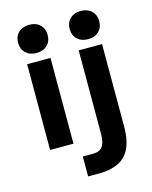

<svg xmlns="http://www.w3.org/2000/svg" viewBox="-132 -795 852 1079"><g transform="rotate(-15 294.0 -255.5)"><path d="M58 -628Q58 -665 81.5 -687.5Q105 -710 144 -710Q183 -710 206.5 -687.5Q230 -665 230 -628Q230 -591 206.5 -568.5Q183 -546 144 -546Q105 -546 81.5 -568.5Q58 -591 58 -628ZM76 -499H212V0H76ZM358 -628Q358 -665 381.5 -687.5Q405 -710 444 -710Q483 -710 506.5 -687.5Q530 -665 530 -628Q530 -591 506.5 -568.5Q483 -546 444 -546Q405 -546 381.5 -568.5Q358 -591 358 -628ZM244 83H306Q342 83 359 59.5Q376 36 376 -13V-499H512V-18Q512 94 462 146.5Q412 199 306 199H244Z"/></g></svg>

Font: Bai Jamjuree
Style: Bold
Weight: 700
Designer: Katatrad Aksorn Co.,Ltd.
Foundry: Cadson Demak Co.,Ltd.
Version: Version 1.000; ttfautohint (v1.6)